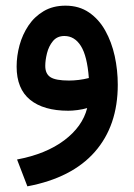

<svg xmlns="http://www.w3.org/2000/svg" viewBox="-20 -387 470 671"><path d="M284.7 -9.3Q270 -4.9 251.2 -2.4Q232.4 0 218.8 0Q132.3 0 85.2 -38.3Q38.1 -76.7 38.1 -154.3Q38.1 -191.4 48.3 -229Q58.6 -266.6 79.6 -297.9Q100.6 -329.1 132.8 -348.1Q165 -367.2 209 -367.2Q256.3 -367.2 291 -343.5Q325.7 -319.8 347.9 -280Q370.1 -240.2 380.9 -191.2Q391.6 -142.1 391.6 -90.8Q391.6 52.2 311.5 143.6Q231.4 234.9 75.7 264.2L39.6 170.4Q140.6 151.4 204.3 103.5Q268.1 55.7 284.7 -9.3ZM290.5 -114.3Q284.7 -191.4 262.7 -226.3Q240.7 -261.2 205.1 -261.2Q179.7 -261.2 165 -243.4Q150.4 -225.6 144.3 -201.2Q138.2 -176.8 138.2 -156.7Q138.2 -128.9 156.5 -117.2Q174.8 -105.5 221.2 -105.5Q237.8 -105.5 255.6 -107.7Q273.4 -109.9 290.5 -114.3Z"/></svg>

Font: Vazir Medium WOL-UI
Style: Medium-WOL-UI
Weight: 500
Designer: Saber Rastikerdar
Foundry: Saber Rastikerdar
Version: Version 30.1.0